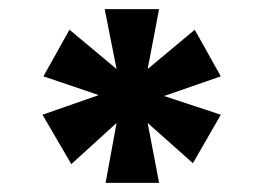

<svg xmlns="http://www.w3.org/2000/svg" viewBox="-20 -760 568 420"><path d="M328 -360H211L235 -491L136 -401L73 -509L196 -552L75 -593L132 -695L235 -609L209 -740H328L303 -609L406 -695L463 -593L339 -550L463 -509L402 -403L303 -491Z"/></svg>

Font: Ulagadi Sans
Style: Bold
Weight: 700
Designer: Ninad Kale (Devanagari), Jonny Pinhorn (Latin)
Foundry: Indian Type Foundry
Version: Version 3.01;March 29, 2020;FontCreator 12.0.0.2522 64-bit; 